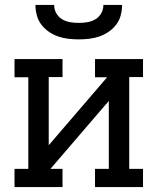

<svg xmlns="http://www.w3.org/2000/svg" viewBox="-20 -760 640 780"><path d="M234 0H39V-74H95V-446H39V-520H234V-447H178V-170L415 -446H366V-520H561V-447H505V-74H561V0H366V-74H422V-350L185 -74H234ZM300 -600Q279 -600 257.5 -602.5Q236 -605 216 -612Q196 -619 178.5 -631Q161 -643 148 -660Q135 -677 129.5 -698Q124 -719 124 -740H200Q200 -722 208.5 -706.5Q217 -691 232 -682Q247 -673 264.5 -670Q282 -667 300 -667Q318 -667 335.5 -670Q353 -673 368 -682Q383 -691 391.5 -706.5Q400 -722 400 -740H476Q476 -719 470.5 -698Q465 -677 452 -660Q439 -643 421.5 -631Q404 -619 384 -612Q364 -605 342.5 -602.5Q321 -600 300 -600Z"/></svg>

Font: Iosevka Etoile
Style: Regular
Weight: 400
Designer: Belleve Invis
Foundry: Belleve Invis
Version: Version 33.2.4